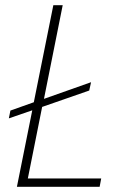

<svg xmlns="http://www.w3.org/2000/svg" viewBox="-20 -718 471 738"><path d="M363 0H45L104 -294L14 -263L20 -293L110 -325L185 -698H221L149 -338L330 -402L323 -370L142 -307L87 -32H369Z"/></svg>

Font: IBM Plex Sans Cond ExtLt
Style: Italic
Weight: 200
Width: 3
Italic angle: -11°
Designer: Mike Abbink, Paul van der Laan, Pieter van Rosmalen
Foundry: Bold Monday
Version: Version 1.3